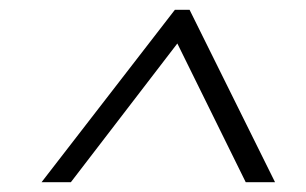

<svg xmlns="http://www.w3.org/2000/svg" viewBox="-20 -720 627 393"><path d="M338 -700H368L543 -347H483L343 -631L125 -347H65Z"/></svg>

Font: Pathway Extreme 8pt Thin 12pt ExtraLight
Style: Italic
Weight: 250
Italic angle: -8°
Version: Version 1.001;gftools[0.9.26]